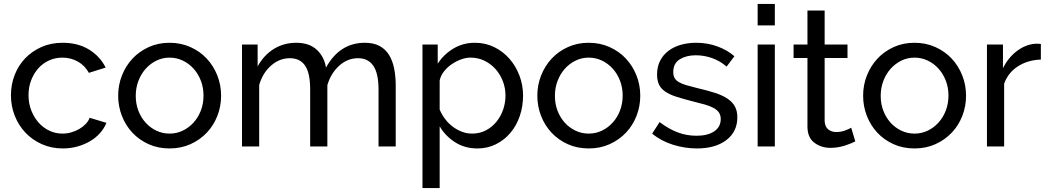

<svg xmlns="http://www.w3.org/2000/svg" viewBox="-20 -750 5365 983"><path d="M301 -531Q379 -531 435.5 -496.5Q492 -462 521 -404L435 -377Q415 -414 379 -434.5Q343 -455 299 -455Q263 -455 231 -440.5Q199 -426 176 -400Q153 -374 139.5 -339Q126 -304 126 -262Q126 -221 140 -185Q154 -149 177.5 -122.5Q201 -96 232.5 -81Q264 -66 300 -66Q323 -66 345.5 -72.5Q368 -79 386.5 -90Q405 -101 419 -115.5Q433 -130 439 -147L525 -121Q513 -92 491.5 -68Q470 -44 441 -27Q412 -10 376.5 0Q341 10 302 10Q243 10 194 -12Q145 -34 110 -71Q75 -108 55.5 -157.5Q36 -207 36 -262Q36 -317 55 -366Q74 -415 109 -451.5Q144 -488 192.5 -509.5Q241 -531 301 -531Z M585 -260Q585 -315 604.5 -364Q624 -413 658.5 -450Q693 -487 741.5 -509Q790 -531 848 -531Q906 -531 955 -509Q1004 -487 1038.5 -450Q1073 -413 1092.5 -364Q1112 -315 1112 -260Q1112 -206 1093 -157Q1074 -108 1039 -71Q1004 -34 955.5 -12Q907 10 848 10Q789 10 740.5 -12Q692 -34 657.5 -71Q623 -108 604 -157Q585 -206 585 -260ZM1022 -261Q1022 -301 1008.5 -336.5Q995 -372 971 -398.5Q947 -425 915.5 -440Q884 -455 848 -455Q812 -455 780.5 -439.5Q749 -424 725.5 -397.5Q702 -371 688.5 -335.5Q675 -300 675 -259Q675 -218 688.5 -183Q702 -148 725.5 -122Q749 -96 780.5 -81Q812 -66 848 -66Q884 -66 915.5 -81Q947 -96 971 -122.5Q995 -149 1008.5 -184.5Q1022 -220 1022 -261Z M2006 0H1918V-292Q1918 -374 1891.5 -413Q1865 -452 1813 -452Q1759 -452 1716.5 -413.5Q1674 -375 1656 -314V0H1568V-292Q1568 -376 1542 -414Q1516 -452 1464 -452Q1411 -452 1368 -414.5Q1325 -377 1307 -315V0H1219V-522H1299V-410Q1331 -468 1382 -499.5Q1433 -531 1497 -531Q1563 -531 1601.5 -495.5Q1640 -460 1649 -404Q1719 -531 1848 -531Q1893 -531 1923.5 -514.5Q1954 -498 1972 -468.5Q1990 -439 1998 -399Q2006 -359 2006 -312Z M2424 10Q2359 10 2309.5 -22Q2260 -54 2231 -103V213H2143V-522H2221V-424Q2252 -472 2301.5 -501.5Q2351 -531 2411 -531Q2465 -531 2510 -509Q2555 -487 2588 -449.5Q2621 -412 2639.5 -363Q2658 -314 2658 -261Q2658 -205 2641 -155.5Q2624 -106 2593 -69.5Q2562 -33 2519 -11.5Q2476 10 2424 10ZM2397 -66Q2436 -66 2467.5 -82.5Q2499 -99 2521.5 -126.5Q2544 -154 2556 -189Q2568 -224 2568 -261Q2568 -300 2554 -335.5Q2540 -371 2516 -397.5Q2492 -424 2459.5 -439.5Q2427 -455 2389 -455Q2365 -455 2339.5 -445.5Q2314 -436 2291.5 -420.5Q2269 -405 2252.5 -383.5Q2236 -362 2231 -338V-189Q2242 -163 2259 -140.5Q2276 -118 2298 -101.5Q2320 -85 2345 -75.5Q2370 -66 2397 -66Z M2731 -260Q2731 -315 2750.5 -364Q2770 -413 2804.5 -450Q2839 -487 2887.5 -509Q2936 -531 2994 -531Q3052 -531 3101 -509Q3150 -487 3184.5 -450Q3219 -413 3238.5 -364Q3258 -315 3258 -260Q3258 -206 3239 -157Q3220 -108 3185 -71Q3150 -34 3101.5 -12Q3053 10 2994 10Q2935 10 2886.5 -12Q2838 -34 2803.5 -71Q2769 -108 2750 -157Q2731 -206 2731 -260ZM3168 -261Q3168 -301 3154.5 -336.5Q3141 -372 3117 -398.5Q3093 -425 3061.5 -440Q3030 -455 2994 -455Q2958 -455 2926.5 -439.5Q2895 -424 2871.5 -397.5Q2848 -371 2834.5 -335.5Q2821 -300 2821 -259Q2821 -218 2834.5 -183Q2848 -148 2871.5 -122Q2895 -96 2926.5 -81Q2958 -66 2994 -66Q3030 -66 3061.5 -81Q3093 -96 3117 -122.5Q3141 -149 3154.5 -184.5Q3168 -220 3168 -261Z M3548 10Q3485 10 3424 -9.5Q3363 -29 3319 -66L3357 -125Q3403 -90 3449 -72.5Q3495 -55 3546 -55Q3603 -55 3636.5 -77.5Q3670 -100 3670 -141Q3670 -160 3661 -173.5Q3652 -187 3634 -197Q3616 -207 3588 -215Q3560 -223 3523 -232Q3476 -244 3442 -255Q3408 -266 3386 -281Q3364 -296 3354 -317Q3344 -338 3344 -369Q3344 -408 3359.5 -438.5Q3375 -469 3402 -489.5Q3429 -510 3465.5 -520.5Q3502 -531 3544 -531Q3603 -531 3654 -512Q3705 -493 3740 -462L3700 -409Q3667 -438 3626 -452.5Q3585 -467 3542 -467Q3494 -467 3460.5 -446.5Q3427 -426 3427 -381Q3427 -363 3433.5 -351Q3440 -339 3455 -330Q3470 -321 3493.5 -314Q3517 -307 3550 -299Q3602 -287 3640.5 -274.5Q3679 -262 3704.5 -245Q3730 -228 3742.5 -205Q3755 -182 3755 -149Q3755 -76 3699 -33Q3643 10 3548 10Z M3859 0V-522H3947V0ZM3859 -620V-730H3947V-620Z M4359 -26Q4351 -22 4338 -16.5Q4325 -11 4308.5 -5.5Q4292 0 4272.5 3.5Q4253 7 4232 7Q4184 7 4149 -19.5Q4114 -46 4114 -102V-453H4043V-522H4114V-696H4202V-522H4319V-453H4202V-129Q4204 -100 4221 -87Q4238 -74 4261 -74Q4287 -74 4308.5 -82.5Q4330 -91 4338 -96Z M4399 -260Q4399 -315 4418.5 -364Q4438 -413 4472.5 -450Q4507 -487 4555.5 -509Q4604 -531 4662 -531Q4720 -531 4769 -509Q4818 -487 4852.5 -450Q4887 -413 4906.5 -364Q4926 -315 4926 -260Q4926 -206 4907 -157Q4888 -108 4853 -71Q4818 -34 4769.5 -12Q4721 10 4662 10Q4603 10 4554.5 -12Q4506 -34 4471.5 -71Q4437 -108 4418 -157Q4399 -206 4399 -260ZM4836 -261Q4836 -301 4822.5 -336.5Q4809 -372 4785 -398.5Q4761 -425 4729.5 -440Q4698 -455 4662 -455Q4626 -455 4594.5 -439.5Q4563 -424 4539.5 -397.5Q4516 -371 4502.5 -335.5Q4489 -300 4489 -259Q4489 -218 4502.5 -183Q4516 -148 4539.5 -122Q4563 -96 4594.5 -81Q4626 -66 4662 -66Q4698 -66 4729.5 -81Q4761 -96 4785 -122.5Q4809 -149 4822.5 -184.5Q4836 -220 4836 -261Z M5309 -445Q5243 -443 5192.5 -411Q5142 -379 5121 -322V0H5033V-522H5115V-401Q5142 -455 5186 -488.5Q5230 -522 5280 -526H5297Q5304 -526 5309 -525Z"/></svg>

Font: Raleway Medium Alt1
Style: Regular
Weight: 500
Designer: Matt McInerney, Pablo Impallari, Rodrigo Fuenzalida
Foundry: Matt McInerney, Pablo Impallari, Rodrigo Fuenzalida
Version: Version 3.000g; ttfautohint (v1.5) -l 8 -r 28 -G 28 -x 14 -D